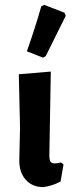

<svg xmlns="http://www.w3.org/2000/svg" viewBox="-20 -760 305 786"><path d="M149 -734 161 -740 244 -708 249 -695Q220 -636 167 -530L156 -524L90 -550Q123 -643 149 -734ZM157 6Q113 6 86 -23.5Q59 -53 59 -102L62 -239L57 -456L188 -467L182 -124Q182 -106 186.5 -98.5Q191 -91 204 -91Q214 -91 230 -95L240 -87L228 -17Q195 1 157 6Z"/></svg>

Font: Alegreya Sans SC
Style: Bold
Weight: 700
Designer: Juan Pablo del Peral
Foundry: Huerta Tipografica
Version: Version 2.007